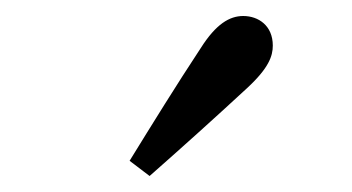

<svg xmlns="http://www.w3.org/2000/svg" viewBox="-20 -777 440 240"><path d="M142 -576 167 -557C209 -594 249 -630 289 -667C316 -692 321 -707 321 -720C321 -745 303 -757 284 -757C267 -757 250 -747 231 -717C200 -670 171 -623 142 -576Z"/></svg>

Font: Source Serif Variable
Style: Regular
Weight: 389
Designer: Frank Grießhammer
Foundry: Adobe Systems Incorporated
Version: Version 3.001;hotconv 1.0.111;makeotfexe 2.5.65597